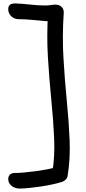

<svg xmlns="http://www.w3.org/2000/svg" viewBox="-20 -836 505 1121"><path d="M95 265Q78 265 63 258.5Q48 252 38 239Q28 226 28 210Q28 195 37 184.5Q46 174 67 174Q89 174 122 171Q155 168 191.5 163Q228 158 261.5 151.5Q295 145 315 137L285 173Q301 78 296 -31Q291 -140 279 -259.5Q267 -379 259.5 -506Q252 -633 261 -765L311 -713Q279 -710 242 -713Q205 -716 165.5 -720Q126 -724 89 -724Q72 -724 58 -732Q44 -740 36 -753.5Q28 -767 28 -784Q28 -798 37 -807Q46 -816 68 -816Q107 -815 154 -809.5Q201 -804 246 -804Q261 -804 276.5 -806.5Q292 -809 305 -809Q327 -809 340.5 -795Q354 -781 352 -759Q343 -625 350.5 -497Q358 -369 370 -248Q382 -127 386.5 -17.5Q391 92 375 189Q374 201 365.5 210.5Q357 220 345 225Q324 232 291 239.5Q258 247 221 252.5Q184 258 150.5 261.5Q117 265 95 265Z"/></svg>

Font: Shantell Sans
Style: Regular
Weight: 400
Designer: Stephen Nixon, Anya Danilova, Shantell Martin
Foundry: Arrow Type
Version: Version 1.008;[ac192a2d6]